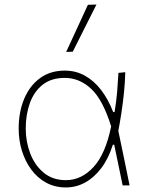

<svg xmlns="http://www.w3.org/2000/svg" viewBox="-20 -814 653 843"><path d="M269.5 9Q221 9 182.5 -12Q144 -33 117.2 -69.5Q90.5 -106 76.2 -152.2Q62 -198.5 62 -249Q62 -322.5 86.2 -380.2Q110.5 -438 155.8 -471Q201 -504 264.5 -504Q313 -504 353.2 -481.5Q393.5 -459 424.5 -418.2Q455.5 -377.5 477 -322H483Q491 -369.5 494.5 -412.8Q498 -456 500 -494L530 -497Q529 -453.5 524.5 -408.8Q520 -364 513.2 -319.5Q506.5 -275 498 -231L497.5 -249Q510.5 -186.5 523.5 -124.5Q536.5 -62.5 549 0H518.5Q509 -45 500 -89.5Q491 -134 481.5 -178.5H475.5Q456 -117 424.2 -75.2Q392.5 -33.5 353 -12.2Q313.5 9 269.5 9ZM269.5 -23Q337.5 -23 390.5 -80.5Q443.5 -138 468 -259Q432 -375.5 380.5 -423.8Q329 -472 264.5 -472Q205 -472 167 -441.8Q129 -411.5 111 -361Q93 -310.5 93 -249Q93 -192 112.8 -140.2Q132.5 -88.5 171.8 -55.8Q211 -23 269.5 -23ZM270.5 -586Q294.5 -638 318.5 -690Q342.5 -742 366 -793L403.5 -794Q386 -759.5 368.8 -725Q351.5 -690.5 334.2 -656.2Q317 -622 299.5 -587Z"/></svg>

Font: Commissioner Thin
Style: Regular
Weight: 100
Designer: Kostas Bartsokas
Foundry: Kostas Bartsokas
Version: Version 1.001;gftools[0.9.23]